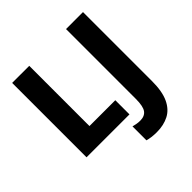

<svg xmlns="http://www.w3.org/2000/svg" viewBox="-236 -900 1303 1303"><g transform="rotate(-45 416.0 -248.5)"><path d="M76 0V-714H240V-136H488V0ZM534 217Q507 217 485 214Q463 211 445 206V72Q460 76 476 79Q492 82 510 82Q553 82 573 54.5Q593 27 593 -45V-714H756V-52Q756 47 728.5 106Q701 165 651 191Q601 217 534 217Z"/></g></svg>

Font: Noto Sans SemiCondensed ExtraBold
Style: Regular
Weight: 800
Width: 4
Designer: Monotype Design Team
Foundry: Monotype Imaging Inc.
Version: Version 2.013; ttfautohint (v1.8.4.7-5d5b)